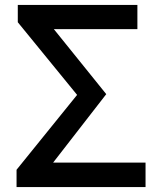

<svg xmlns="http://www.w3.org/2000/svg" viewBox="-20 -757 649 777"><path d="M47 0H569V-99H195L410 -376L198 -639H536V-737H52V-667L292 -373L47 -70Z"/></svg>

Font: Noto Sans CJK TC Medium
Style: Regular
Weight: 500
Designer: Ryoko NISHIZUKA 西塚涼子 (kana, bopomofo & ideographs); Paul D. Hunt (Latin, Greek & Cyrillic); Sandoll Communications 산돌커뮤니
Foundry: Adobe
Version: Version 2.004;hotconv 1.0.118;makeotfexe 2.5.65603